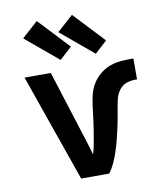

<svg xmlns="http://www.w3.org/2000/svg" viewBox="-86 -844 772 914"><g transform="rotate(-10 300.0 -387.5)"><path d="M232 0 50 -520H177L287 -173Q292 -156 297.5 -138.5Q303 -121 308 -103Q308 -103 308 -103Q308 -103 308 -103Q316 -131 321 -159Q326 -187 330.5 -215Q335 -243 338.5 -271Q342 -299 345.5 -327.5Q349 -356 355.5 -383.5Q362 -411 377 -435.5Q392 -460 414.5 -478.5Q437 -497 463.5 -506.5Q490 -516 518.5 -518Q547 -520 576 -520V-419Q560 -419 545 -417Q530 -415 516.5 -408Q503 -401 493 -389.5Q483 -378 477 -364Q471 -350 468 -335Q465 -320 462 -305Q458 -278 453 -252Q448 -226 442 -199.5Q436 -173 429.5 -147.5Q423 -122 414.5 -96.5Q406 -71 395 -46.5Q384 -22 368 0ZM404 -573 246 -705 324 -775 463 -627ZM234 -573 76 -705 154 -775 293 -627Z"/></g></svg>

Font: Iosevka Custom Extended
Style: Bold
Weight: 700
Width: 7
Monospace: yes
Designer: Belleve Invis
Foundry: Belleve Invis
Version: Version 11.2.4; ttfautohint (v1.8.4)